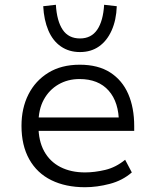

<svg xmlns="http://www.w3.org/2000/svg" viewBox="-20 -776 652 804"><path d="M336 8Q255 8 195 -21.5Q135 -51 102.5 -109Q70 -167 70 -249Q70 -323 99 -380.5Q128 -438 182.5 -471.5Q237 -505 314 -505Q391 -505 441.5 -472.5Q492 -440 517 -382.5Q542 -325 542 -248V-228H121V-284H500L478 -261Q478 -348 435 -396.5Q392 -445 313 -445Q264 -445 225 -422.5Q186 -400 163.5 -359Q141 -318 141 -259V-249Q141 -186 165 -142.5Q189 -99 233 -76.5Q277 -54 336 -54Q376 -54 420.5 -64.5Q465 -75 504 -107L532 -54Q493 -20 439.5 -6Q386 8 336 8ZM315 -558Q269 -558 235 -581.5Q201 -605 182.5 -648.5Q164 -692 161 -750L214 -756Q218 -688 242.5 -651.5Q267 -615 315 -615Q362 -615 387 -651.5Q412 -688 416 -756L469 -750Q467 -692 447.5 -648.5Q428 -605 394.5 -581.5Q361 -558 315 -558Z"/></svg>

Font: Nunito Sans 6pt Light
Style: Regular
Weight: 300
Version: Version 3.101;gftools[0.9.27]